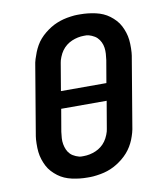

<svg xmlns="http://www.w3.org/2000/svg" viewBox="-84 -813 768 890"><g transform="rotate(-10 300.0 -367.5)"><path d="M256 8Q237 8 219 6Q201 4 183 0Q165 -4 149 -11Q133 -18 119 -28.5Q105 -39 93 -52Q81 -65 73 -80.5Q65 -96 59.5 -113Q54 -130 52 -148Q50 -166 50.5 -188Q51 -210 53 -222L107 -543Q109 -559 114 -575Q119 -591 125 -606Q131 -621 139.5 -636Q148 -651 159.5 -664Q171 -677 184.5 -688Q198 -699 212.5 -708Q227 -717 243 -723.5Q259 -730 274.5 -734Q290 -738 309 -740.5Q328 -743 339 -743H353Q372 -743 390 -741Q408 -739 426 -735Q444 -731 460 -724Q476 -717 490 -706.5Q504 -696 516 -683Q528 -670 536 -654.5Q544 -639 549.5 -622Q555 -605 557 -587Q559 -569 558.5 -547Q558 -525 556 -513L502 -192Q500 -176 495.5 -160Q491 -144 485 -129Q479 -114 470 -99Q461 -84 449.5 -71Q438 -58 424.5 -47Q411 -36 396.5 -27Q382 -18 366.5 -11.5Q351 -5 335 -1Q319 3 300 5.5Q281 8 270 8ZM418 -408 436 -513Q438 -528 439 -542.5Q440 -557 438 -571Q436 -585 430 -597.5Q424 -610 414.5 -619.5Q405 -629 389.5 -635.5Q374 -642 365 -642H353Q339 -642 324.5 -639Q310 -636 296 -630Q282 -624 270 -614.5Q258 -605 249 -592.5Q240 -580 233.5 -563.5Q227 -547 226 -538L204 -408ZM245 -93H256Q270 -93 284.5 -96Q299 -99 313 -105Q327 -111 339 -120.5Q351 -130 360 -142.5Q369 -155 375.5 -171.5Q382 -188 383 -198L405 -327H191L173 -222Q171 -207 170 -192.5Q169 -178 171.5 -164Q174 -150 179.5 -137.5Q185 -125 194.5 -115.5Q204 -106 219.5 -99.5Q235 -93 245 -93Z"/></g></svg>

Font: Iosevka Aile Oblique
Style: Bold
Weight: 700
Italic angle: -9°
Designer: Belleve Invis
Foundry: Belleve Invis
Version: Version 31.1.0; ttfautohint (v1.8.4)